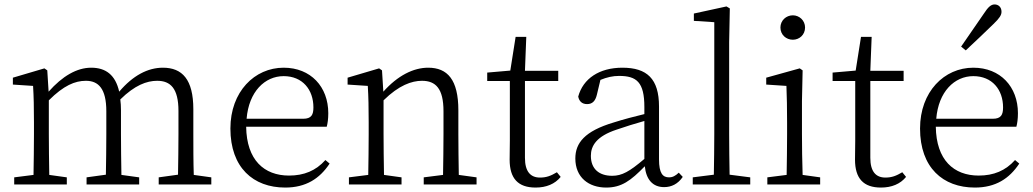

<svg xmlns="http://www.w3.org/2000/svg" viewBox="-20 -831 4655 865"><path d="M44 0H281V-32L202 -43C201 -98 200 -176 200 -227V-379C267 -446 318 -467 367 -467C424 -467 459 -431 459 -330V-227C459 -174 458 -98 457 -44L370 -32V0H607V-32L527 -43C526 -98 525 -174 525 -227V-334C525 -352 524 -368 522 -383C587 -447 641 -467 688 -467C748 -467 784 -433 784 -331V-227C784 -174 783 -98 782 -44L695 -32V0H932V-32L853 -43C851 -98 851 -174 851 -227V-339C851 -473 801 -526 714 -526C646 -526 579 -491 517 -418C500 -494 456 -526 391 -526C326 -526 261 -488 199 -418L193 -514L180 -523L38 -481V-450L129 -444C132 -395 133 -347 133 -280V-227C133 -176 132 -99 131 -43L44 -32Z M1258 -488C1343 -488 1392 -427 1392 -347C1392 -314 1383 -296 1346 -296H1091C1101 -418 1173 -488 1258 -488ZM1265 14C1358 14 1420 -26 1465 -94L1446 -110C1403 -62 1350 -40 1282 -40C1170 -40 1091 -110 1089 -260H1452C1456 -275 1459 -295 1459 -321C1459 -440 1380 -526 1258 -526C1127 -526 1018 -418 1018 -252C1018 -76 1121 14 1265 14Z M1552 0H1789V-32L1710 -43C1709 -98 1708 -176 1708 -227V-379C1777 -447 1835 -467 1881 -467C1943 -467 1978 -432 1978 -330V-227C1978 -174 1977 -98 1976 -43L1889 -32V0H2127V-32L2047 -43C2046 -98 2045 -174 2045 -227V-334C2045 -472 1996 -526 1909 -526C1843 -526 1772 -491 1707 -418L1701 -514L1688 -523L1546 -481V-450L1637 -444C1640 -395 1641 -347 1641 -280V-227C1641 -176 1640 -99 1639 -43L1552 -32Z M2393 14C2441 14 2480 -2 2506 -34L2489 -55C2462 -39 2442 -31 2413 -31C2370 -31 2345 -58 2345 -120V-466H2495V-512H2345L2351 -665H2303L2279 -513L2175 -504V-466H2277V-198C2277 -162 2276 -141 2276 -112C2276 -27 2314 14 2393 14Z M2972 12C3005 12 3034 -2 3056 -34L3038 -53C3023 -39 3011 -32 2994 -32C2966 -32 2949 -50 2949 -113V-351C2949 -476 2895 -526 2784 -526C2680 -526 2607 -477 2585 -396C2589 -375 2602 -362 2625 -362C2648 -362 2662 -375 2669 -404L2685 -471C2714 -483 2741 -489 2769 -489C2848 -489 2883 -461 2883 -349V-317C2838 -306 2791 -294 2744 -279C2614 -240 2572 -187 2572 -117C2572 -31 2633 14 2711 14C2780 14 2822 -17 2885 -82C2891 -23 2920 12 2972 12ZM2642 -129C2642 -174 2667 -217 2758 -247C2798 -261 2841 -274 2883 -286V-115C2816 -58 2782 -39 2738 -39C2680 -39 2642 -69 2642 -129Z M3101 0H3360V-32L3267 -44C3266 -101 3265 -171 3265 -227V-640L3268 -793L3253 -802L3106 -770V-737L3198 -731V-227C3198 -171 3197 -102 3196 -44L3101 -32Z M3437 0H3675V-32L3596 -43C3594 -98 3593 -176 3593 -227V-376L3596 -514L3583 -523L3432 -481V-450L3523 -444C3525 -395 3526 -345 3526 -278V-227C3526 -176 3525 -99 3524 -43L3437 -32ZM3552 -652C3581 -652 3607 -674 3607 -707C3607 -739 3581 -762 3552 -762C3522 -762 3496 -739 3496 -707C3496 -674 3522 -652 3552 -652Z M3949 14C3997 14 4036 -2 4062 -34L4045 -55C4018 -39 3998 -31 3969 -31C3926 -31 3901 -58 3901 -120V-466H4051V-512H3901L3907 -665H3859L3835 -513L3731 -504V-466H3833V-198C3833 -162 3832 -141 3832 -112C3832 -27 3870 14 3949 14Z M4365 -488C4450 -488 4499 -427 4499 -347C4499 -314 4490 -296 4453 -296H4198C4208 -418 4280 -488 4365 -488ZM4372 14C4465 14 4527 -26 4572 -94L4553 -110C4510 -62 4457 -40 4389 -40C4277 -40 4198 -110 4196 -260H4559C4563 -275 4566 -295 4566 -321C4566 -440 4487 -526 4365 -526C4234 -526 4125 -418 4125 -252C4125 -76 4228 14 4372 14ZM4310 -621 4331 -604C4375 -645 4417 -685 4456 -723C4483 -749 4492 -763 4492 -778C4492 -800 4477 -811 4461 -811C4445 -811 4432 -800 4412 -769C4379 -721 4344 -671 4310 -621Z"/></svg>

Font: Kiri Minchoo Light
Style: Regular
Weight: 300
Designer: Ryoko NISHIZUKA 西塚涼子 (kana & ideographs); Frank Grießhammer (Latin, Greek & Cyrillic);
akenotsuki.com/eyeben/fonts/ (U+
Foundry: Adobe
akenotsuki.com/eyeben/fonts/
Version: Version 4.002;hotconv 1.0.119;makeotfexe 2.5.65604